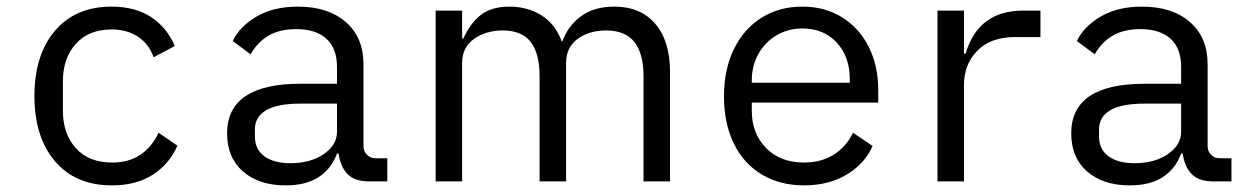

<svg xmlns="http://www.w3.org/2000/svg" viewBox="-20 -548 3790 580"><path d="M84 -258Q84 -382 146 -455Q208 -528 317 -528Q389 -528 437 -496Q485 -464 508 -409L444 -375Q430 -415 397 -437Q364 -459 317 -459Q248 -459 209 -415.5Q170 -372 170 -302V-214Q170 -144 209 -100.5Q248 -57 319 -57Q369 -57 404 -80.5Q439 -104 459 -147L516 -108Q492 -53 442 -20.5Q392 12 318 12Q208 12 146 -61Q84 -134 84 -258Z M1095 0Q1051 0 1029.5 -22.5Q1008 -45 1003 -84H998Q981 -38 942.5 -13Q904 12 843 12Q762 12 714 -30Q666 -72 666 -145Q666 -295 888 -295H998V-346Q998 -402 966 -431Q934 -460 875 -460Q825 -460 791.5 -440.5Q758 -421 737 -384L683 -424Q704 -468 755 -498Q806 -528 880 -528Q971 -528 1024.5 -481.5Q1078 -435 1078 -354V-106Q1078 -91 1088.5 -80.5Q1099 -70 1114 -70H1150V0ZM998 -150V-235H888Q818 -235 784 -215Q750 -195 750 -157V-136Q750 -97 778.5 -76Q807 -55 857 -55Q918 -55 958 -82.5Q998 -110 998 -150Z M1296 -516H1376V-432H1380Q1400 -477 1432 -502.5Q1464 -528 1519 -528Q1573 -528 1615 -502Q1657 -476 1677 -423H1679Q1695 -469 1734.5 -498.5Q1774 -528 1836 -528Q1915 -528 1959.5 -476Q2004 -424 2004 -331V0H1924V-317Q1924 -386 1896.5 -421Q1869 -456 1811 -456Q1760 -456 1725 -430.5Q1690 -405 1690 -358V0H1610V-317Q1610 -387 1583 -421.5Q1556 -456 1499 -456Q1448 -456 1412 -430.5Q1376 -405 1376 -358V0H1296Z M2167 -257Q2167 -338 2197 -399.5Q2227 -461 2280.5 -494.5Q2334 -528 2404 -528Q2472 -528 2524 -495.5Q2576 -463 2604.5 -406Q2633 -349 2633 -276V-238H2251V-214Q2251 -145 2294 -101Q2337 -57 2409 -57Q2460 -57 2498 -80.5Q2536 -104 2557 -147L2616 -107Q2592 -53 2537.5 -20.5Q2483 12 2409 12Q2336 12 2281 -21Q2226 -54 2196.5 -115Q2167 -176 2167 -257ZM2251 -305V-298H2547V-309Q2547 -377 2507.5 -419.5Q2468 -462 2404 -462Q2361 -462 2326 -441.5Q2291 -421 2271 -385Q2251 -349 2251 -305Z M2812 -516H2892V-386H2897Q2935 -516 3071 -516H3123V-436H3046Q2973 -436 2932.5 -395Q2892 -354 2892 -291V0H2812Z M3645 0Q3601 0 3579.5 -22.5Q3558 -45 3553 -84H3548Q3531 -38 3492.5 -13Q3454 12 3393 12Q3312 12 3264 -30Q3216 -72 3216 -145Q3216 -295 3438 -295H3548V-346Q3548 -402 3516 -431Q3484 -460 3425 -460Q3375 -460 3341.5 -440.5Q3308 -421 3287 -384L3233 -424Q3254 -468 3305 -498Q3356 -528 3430 -528Q3521 -528 3574.5 -481.5Q3628 -435 3628 -354V-106Q3628 -91 3638.5 -80.5Q3649 -70 3664 -70H3700V0ZM3548 -150V-235H3438Q3368 -235 3334 -215Q3300 -195 3300 -157V-136Q3300 -97 3328.5 -76Q3357 -55 3407 -55Q3468 -55 3508 -82.5Q3548 -110 3548 -150Z"/></svg>

Font: iA Writer Quattro V
Style: Regular
Weight: 400
Designer: Mike Abbink, Paul van der Laan, Pieter van Rosmalen, Oliver Reichenstein
Foundry: Information Architects Inc.
Version: Version 2.000